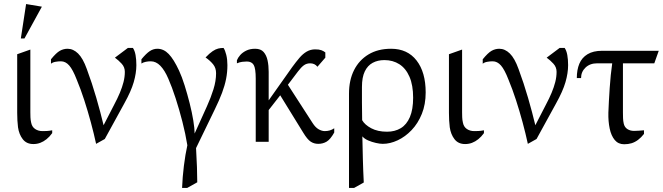

<svg xmlns="http://www.w3.org/2000/svg" viewBox="-20 -701 3279 949"><path d="M145 11Q111 11 92.5 -13Q74 -37 69 -72Q67 -88 66 -106Q65 -124 65 -143V-433L130 -456V-146Q130 -135 130.5 -121.5Q131 -108 134 -95Q138 -74 153.5 -63.5Q169 -53 190 -53Q200 -53 211 -53.5Q222 -54 238 -57V-43Q225 -25 210 -13Q195 -1 179 5Q163 11 145 11ZM83 -511 109 -681 187 -668 101 -511Z M455 10Q444 -41 429 -96.5Q414 -152 396.5 -206Q379 -260 359 -308Q340 -357 322 -377.5Q304 -398 281 -398Q268 -398 254 -395.5Q240 -393 232 -386V-408Q258 -440 276 -450Q294 -460 314 -460Q342 -460 366 -436.5Q390 -413 409 -360Q435 -290 456 -217.5Q477 -145 492 -82L544 -183Q561 -215 572.5 -242.5Q584 -270 590.5 -295.5Q597 -321 597 -346Q597 -369 581.5 -386Q566 -403 548 -416L612 -464H637Q646 -451 650 -429Q654 -407 654 -379Q654 -340 641 -295Q628 -250 594 -189L498 -14Z M880 228Q882 174 889 118Q896 62 906 17Q897 -39 881.5 -99.5Q866 -160 848 -215.5Q830 -271 812 -312Q794 -354 772.5 -376Q751 -398 725 -398Q713 -398 700.5 -395.5Q688 -393 679 -387V-408Q703 -437 720.5 -448.5Q738 -460 758 -460Q789 -460 814 -434Q839 -408 865 -352Q879 -322 892.5 -279Q906 -236 917.5 -190.5Q929 -145 935.5 -105Q942 -65 942 -41L1003 -176Q1022 -218 1035 -259.5Q1048 -301 1048 -339Q1048 -365 1033.5 -383Q1019 -401 996 -417Q1016 -438 1031 -448Q1046 -458 1058.5 -461Q1071 -464 1085 -464Q1093 -452 1098.5 -429.5Q1104 -407 1104 -379Q1104 -344 1097.5 -311Q1091 -278 1077.5 -242Q1064 -206 1042 -161L949 31Q952 80 953.5 124.5Q955 169 955 200L905 228Z M1244 0V-312Q1244 -363 1234 -380Q1224 -397 1200 -397Q1190 -397 1177.5 -395.5Q1165 -394 1151 -388V-403Q1156 -416 1167.5 -429Q1179 -442 1197.5 -451Q1216 -460 1241 -460Q1269 -460 1283 -444Q1297 -428 1302.5 -402.5Q1308 -377 1308 -346V-205L1424 -369Q1443 -395 1460 -415Q1477 -435 1496 -446Q1515 -457 1538 -457Q1557 -457 1568 -453Q1579 -449 1588 -442V-416L1549 -371Q1542 -380 1533 -384Q1524 -388 1513 -388Q1495 -388 1481.5 -378Q1468 -368 1453 -348L1403 -282L1525 -93Q1539 -71 1555 -62Q1571 -53 1585 -53Q1599 -53 1610.5 -56.5Q1622 -60 1632 -67V-46Q1613 -12 1594.5 -1Q1576 10 1553 10Q1532 10 1515.5 -1Q1499 -12 1479 -45L1365 -230L1308 -157V0Z M1705 228V-238Q1705 -305 1730 -354.5Q1755 -404 1801.5 -432Q1848 -460 1913 -460Q1994 -460 2039 -402Q2084 -344 2084 -244Q2084 -185 2065 -138Q2046 -91 2014.5 -58Q1983 -25 1945.5 -7.5Q1908 10 1872 10Q1858 10 1838 5.5Q1818 1 1799.5 -7Q1781 -15 1771 -27Q1772 27 1773.5 84.5Q1775 142 1778 201L1730 228ZM1893 -50Q1932 -50 1961 -67.5Q1990 -85 2006 -122.5Q2022 -160 2022 -218Q2022 -280 2004 -321.5Q1986 -363 1954 -383.5Q1922 -404 1880 -404Q1847 -404 1822 -390.5Q1797 -377 1783 -348Q1769 -319 1769 -271Q1769 -236 1769 -194.5Q1769 -153 1770 -107Q1783 -84 1815 -67Q1847 -50 1893 -50Z M2279 11Q2245 11 2226.5 -13Q2208 -37 2203 -72Q2201 -88 2200 -106Q2199 -124 2199 -143V-433L2264 -456V-146Q2264 -135 2264.5 -121.5Q2265 -108 2268 -95Q2272 -74 2287.5 -63.5Q2303 -53 2324 -53Q2334 -53 2345 -53.5Q2356 -54 2372 -57V-43Q2359 -25 2344 -13Q2329 -1 2313 5Q2297 11 2279 11Z M2589 10Q2578 -41 2563 -96.5Q2548 -152 2530.5 -206Q2513 -260 2493 -308Q2474 -357 2456 -377.5Q2438 -398 2415 -398Q2402 -398 2388 -395.5Q2374 -393 2366 -386V-408Q2392 -440 2410 -450Q2428 -460 2448 -460Q2476 -460 2500 -436.5Q2524 -413 2543 -360Q2569 -290 2590 -217.5Q2611 -145 2626 -82L2678 -183Q2695 -215 2706.5 -242.5Q2718 -270 2724.5 -295.5Q2731 -321 2731 -346Q2731 -369 2715.5 -386Q2700 -403 2682 -416L2746 -464H2771Q2780 -451 2784 -429Q2788 -407 2788 -379Q2788 -340 2775 -295Q2762 -250 2728 -189L2632 -14Z M3065 12Q3036 12 3018.5 -9Q3001 -30 2993.5 -65.5Q2986 -101 2987 -144Q2989 -198 2993.5 -265.5Q2998 -333 3006 -388H2931Q2896 -388 2874 -367Q2852 -346 2852 -315H2831Q2831 -356 2843.5 -386Q2856 -416 2884 -433Q2912 -450 2956 -450H3236L3214 -388H3059V-145Q3059 -131 3059.5 -117Q3060 -103 3063 -90Q3067 -72 3081 -63Q3095 -54 3114 -54Q3124 -54 3137 -55Q3150 -56 3163 -57V-39Q3149 -21 3133.5 -9.5Q3118 2 3101.5 7Q3085 12 3065 12Z"/></svg>

Font: Ancizar Serif Light
Style: Regular
Weight: 300
Designer: Cesar Puertas, Viviana Monsalve, Julian Moncada, Julian Prieto, Jose Castro, Felipe Aragon, Mariel Hernandez, Sara Alarc
Version: Version 8.100